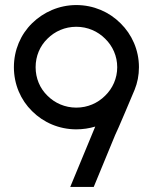

<svg xmlns="http://www.w3.org/2000/svg" viewBox="-20 -740 605 760"><path d="M282 -228C308 -228 334 -232 357 -239L258 0H351L436 -206C442 -216 508 -373 513 -385C524 -412 530 -442 530 -474C530 -542 502 -604 457 -648C412 -693 350 -720 282 -720C214 -720 152 -692 107 -648C62 -604 35 -542 35 -474C35 -406 62 -344 107 -300C152 -255 214 -228 282 -228ZM168 -587C197 -616 237 -634 282 -634C327 -634 367 -616 396 -587C426 -558 444 -518 444 -474C444 -430 426 -390 396 -361C367 -332 327 -314 282 -314C237 -314 197 -332 168 -361C138 -390 121 -430 121 -474C121 -518 138 -558 168 -587Z"/></svg>

Font: Radis Sans
Style: Regular
Weight: 400
Designer: Gaël Goy
Foundry: Gaël Goy
Version: 1.0